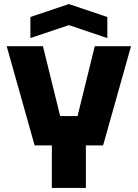

<svg xmlns="http://www.w3.org/2000/svg" viewBox="-20 -928 680 948"><path d="M236 0V-210H151L13 -700H192L277 -355H363L448 -700H627L489 -210H404V0ZM130 -740V-844L320 -908L510 -844V-740L320 -804Z"/></svg>

Font: Tektur
Style: Bold
Weight: 700
Designer: Adam Jagosz
Foundry: Adam Jagosz
Version: Version 1.005;gftools[0.9.30]